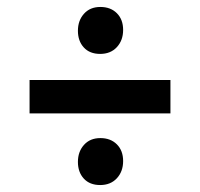

<svg xmlns="http://www.w3.org/2000/svg" viewBox="-20 -592 575 552"><path d="M268 -60Q238 -60 221 -78.5Q204 -97 204 -126.5Q204 -156 221.5 -175.5Q239 -195 268.5 -195Q298 -195 316 -177Q334 -159 334 -129Q334 -99 316 -79.5Q298 -60 268 -60ZM268 -437Q238 -437 221 -455.5Q204 -474 204 -503.5Q204 -533 221.5 -552.5Q239 -572 268.5 -572Q298 -572 316 -554Q334 -536 334 -506Q334 -476 316 -456.5Q298 -437 268 -437ZM470 -362V-266H65V-362Z"/></svg>

Font: Bree Serif
Style: Regular
Weight: 400
Designer: Veronika Burian, Jos Scaglione
Foundry: TypeTogether
Version: Version 1.002